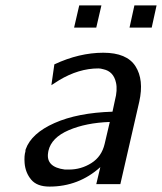

<svg xmlns="http://www.w3.org/2000/svg" viewBox="-20 -680 599 710"><path d="M254 -578 273 -660H355L336 -578ZM459 -578 477 -660H559L541 -578ZM74 -120Q74 -126 75 -128Q96 -187 181.5 -225Q267 -263 396 -267L405 -309Q415 -347 409 -374Q400 -416 362 -424Q352 -427 344 -427Q271 -427 198 -383L170 -365L181 -442Q273 -485 362 -485Q449 -485 481 -435Q513 -385 495 -304L425 1H336L351 -62Q271 10 163 10Q117 10 95.5 -15.5Q74 -41 71 -77Q69 -104 74 -120ZM159 -122Q159 -121 158.5 -119Q158 -117 158 -116Q149 -62 220 -53H235Q280 -53 318 -77Q356 -101 367 -148L386 -229Q298 -226 234 -198.5Q170 -171 159 -122Z"/></svg>

Font: Coval
Style: Book Italic
Weight: 350
Foundry: Context Ltd
Version: Version 001.000